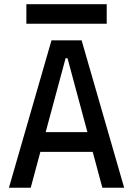

<svg xmlns="http://www.w3.org/2000/svg" viewBox="-20 -883 626 903"><path d="M22 0 222.2 -693.4H363.8L564 0H461.4L416 -168.9H169.9L124.5 0ZM194.8 -261.7H391.1L297.4 -609.4H288.6ZM104 -771.5V-863.3H481.9V-771.5Z"/></svg>

Font: Cascadia Mono PL
Style: Regular
Weight: 400
Monospace: yes
Designer: Aaron Bell
Foundry: Saja Typeworks
Version: Version 2404.023; ttfautohint (v1.8.4)